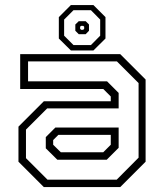

<svg xmlns="http://www.w3.org/2000/svg" viewBox="-20 -760 666 780"><path d="M158 0 55 -103V-245.5L158 -348.5H430V-368L399.5 -398.5H62V-540H468.5L571.5 -437V-103L468.5 0ZM213 -111 166 -157.5V-203L205 -242H462V-159.5L413.5 -111ZM173 -30H454L543 -119.5V-422.5L455 -510.5H94V-429.5H415L462 -382.5V-319.5H171.5L85.5 -233.5V-117.5ZM227 -141.5H399.5L430 -172V-212H217L196 -191V-172ZM268 -555 219 -603.5V-690.5L268 -739.5H359.5L408.5 -690.5V-603.5L359.5 -555ZM278.5 -577H349.5L387 -615V-680.5L349.5 -718.5H278.5L240.5 -680.5V-615ZM300 -621 286 -635V-660.5L300 -674H328L341.5 -660.5V-635L328 -621ZM309.5 -639H318L322 -643V-651.5L318 -655H309.5L305.5 -651.5V-643Z"/></svg>

Font: Tourney Thin Light
Style: Regular
Weight: 300
Version: Version 1.015